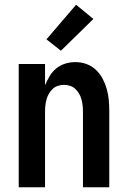

<svg xmlns="http://www.w3.org/2000/svg" viewBox="-20 -790 540 810"><path d="M59 0V-520H170V-430Q178 -450 189.5 -469Q201 -488 217.5 -501.5Q234 -515 255 -521.5Q276 -528 298 -528Q322 -528 344.5 -520Q367 -512 384.5 -495.5Q402 -479 413 -458Q424 -437 430.5 -414Q437 -391 439 -367.5Q441 -344 441 -320V0H330V-320Q330 -333 328.5 -346Q327 -359 323.5 -371.5Q320 -384 313.5 -395Q307 -406 297.5 -415Q288 -424 275.5 -428Q263 -432 250 -432Q237 -432 224.5 -428Q212 -424 202.5 -415Q193 -406 186.5 -395Q180 -384 176.5 -371.5Q173 -359 171.5 -346Q170 -333 170 -320V0ZM237 -576 176 -624 301 -770 374 -710Z"/></svg>

Font: Iosevka Fixed
Style: Bold
Weight: 700
Monospace: yes
Designer: Belleve Invis
Foundry: Belleve Invis
Version: Version 32.3.0